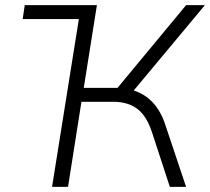

<svg xmlns="http://www.w3.org/2000/svg" viewBox="-20 -725 815 745"><path d="M182 0 286 -651H68L76 -705H356L305 -384H436L702 -705H775L499 -374Q587 -345 621 -242L702 0H639L571 -208Q550 -274 513.5 -302Q477 -330 420 -330H296L244 0Z"/></svg>

Font: Nunito Sans Light
Style: Italic
Weight: 300
Italic angle: -9°
Designer: Vernon Adams
Foundry: Vernon Adams
Version: Version 3.006; ttfautohint (v1.8.3)